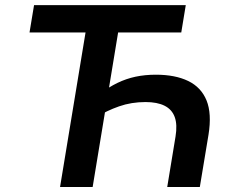

<svg xmlns="http://www.w3.org/2000/svg" viewBox="-20 -748 932 768"><path d="M603.5 -449.2Q680.7 -449.2 732.7 -424.1Q784.7 -398.9 806.2 -346.2Q827.6 -293.5 814 -209L779.3 0H648.9L682.1 -201.7Q689.9 -249 679 -279.5Q668 -310.1 638.4 -325Q608.9 -339.8 562 -339.8Q505.4 -339.8 456.1 -322.5Q406.7 -305.2 365.7 -279.3L381.3 -374Q415 -399.4 449.7 -416.3Q484.4 -433.1 522.2 -441.2Q560.1 -449.2 603.5 -449.2ZM456.5 -642.6 350.6 0H220.2L326.2 -642.6ZM98.1 -618.2 116.2 -727.5H723.1L705.1 -618.2Z"/></svg>

Font: Inter SemiBold
Style: Italic
Weight: 600
Italic angle: -9.3988°
Designer: Rasmus Andersson
Foundry: rsms
Version: Version 4.001;git-66647c0bb